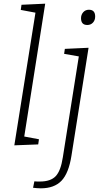

<svg xmlns="http://www.w3.org/2000/svg" viewBox="-20 -788 560 1045"><path d="M58 3 173 -719 93 -734 97 -762 226 -768 112 -45 192 -30 188 -2ZM160 234 167 199Q175 200 182.5 200Q190 200 197 200Q256 200 283.5 170.5Q311 141 322 68L409 -481L329 -495L333 -522L462 -528L369 59Q354 155 314.5 196Q275 237 202 237Q190 237 180.5 236Q171 235 160 234ZM455 -652Q421 -652 421 -689Q421 -708 433 -721.5Q445 -735 464 -735Q498 -735 498 -698Q498 -678 486 -665Q474 -652 455 -652Z"/></svg>

Font: Bitter Light
Style: Italic
Weight: 300
Italic angle: -9°
Designer: Sol Matas, and Bitter project Authors
Foundry: Sol Matas
Version: Version 2.001